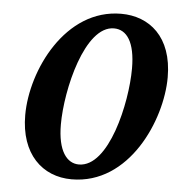

<svg xmlns="http://www.w3.org/2000/svg" viewBox="-52 -774 774 835"><g transform="rotate(5 334.5 -357.0)"><path d="M291 11C542 11 669 -280 669 -467C669 -645 566 -725 444 -725C200 -725 66 -445 66 -250C66 -80 163 11 291 11ZM317 -56C265 -56 224 -106 224 -223C224 -375 291 -659 418 -659C474 -659 511 -607 511 -492C511 -340 447 -56 317 -56Z"/></g></svg>

Font: Noto Serif Condensed Extra
Style: Italic
Weight: 800
Width: 3
Italic angle: -12°
Designer: Monotype Design Team
Foundry: Monotype Imaging Inc.
Version: Version 1.901